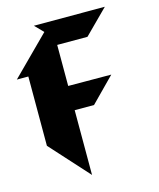

<svg xmlns="http://www.w3.org/2000/svg" viewBox="-133 -841 840 1017"><g transform="rotate(-15 286.5 -332.5)"><path d="M480 -398 244 -399V-624H410L540 -754H151L196 -708L-10 -502H53V-122L244 89V-266H350Z"/></g></svg>

Font: Kidora Gothic
Style: Regular
Weight: 400
Version: Version 001.018